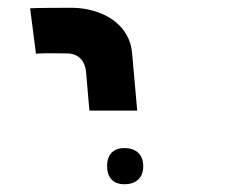

<svg xmlns="http://www.w3.org/2000/svg" viewBox="-20 -629 640 494"><path d="M162 -609Q72.5 -609 57.5 -607.5L72.5 -491Q94.5 -492 108.5 -492L153 -491.5Q173.5 -491.5 186.5 -478.8Q199.5 -466 201.5 -443L210 -344.5H333L320 -491Q317 -528 295 -554.8Q273 -581.5 238 -595.2Q203 -609 162 -609ZM255.5 -201.5Q255.5 -223.5 267 -235.8Q278.5 -248 300 -248Q323 -248 335.8 -235.8Q348.5 -223.5 348.5 -201.5Q348.5 -179.5 335.8 -167.2Q323 -155 300 -155Q278.5 -155 267 -167.2Q255.5 -179.5 255.5 -201.5Z"/></svg>

Font: JuliaMono Black
Style: Italic
Weight: 900
Italic angle: -9°
Monospace: yes
Designer: cormullion
Foundry: corm
Version: Version 0.057; ttfautohint (v1.8.4)